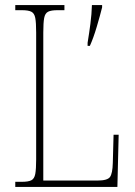

<svg xmlns="http://www.w3.org/2000/svg" viewBox="-20 -734 529 754"><path d="M324 -566Q330 -602 335 -640.5Q340 -679 341 -714H381V-705Q373 -673 360 -629Q347 -585 333 -554H324ZM40 0V-20H66Q91 -20 103 -26Q115 -32 118.5 -51Q122 -70 122 -108V-606Q122 -645 118.5 -663.5Q115 -682 103 -688Q91 -694 66 -694H40V-714H233V-694H206Q181 -694 169 -688Q157 -682 153.5 -663.5Q150 -645 150 -606V-25H363Q402 -25 412 -39Q422 -53 423 -94L426 -205H446L441 0Z"/></svg>

Font: Noto Serif Condensed Thin
Style: Regular
Weight: 100
Width: 3
Designer: Monotype Design Team
Foundry: Monotype Imaging Inc.
Version: Version 2.013; ttfautohint (v1.8.4.7-5d5b)